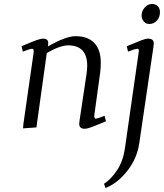

<svg xmlns="http://www.w3.org/2000/svg" viewBox="-20 -637 820 960"><path d="M87.9 -405.8Q142.6 -429.2 163.1 -436.5Q183.6 -443.8 195.8 -443.8Q221.2 -443.8 221.2 -421.9Q221.2 -416 220.2 -411.1L219.2 -404.8Q309.6 -456.1 356.9 -456.1Q419.4 -456.1 451.7 -422.1Q483.9 -388.2 483.9 -323.2Q483.9 -298.8 481 -274.9L452.1 -64.9Q449.2 -43.9 459 -43.9Q468.3 -43.9 502.9 -58.1L509.8 -30.8Q455.6 -7.8 435.3 -0.5Q415 6.8 402.8 6.8Q376 6.8 376 -18.1Q376 -21.5 377.9 -35.2L413.1 -270Q416 -291.5 416 -308.1Q416 -410.2 320.8 -410.2Q280.8 -410.2 213.9 -372.1L162.1 0L95.2 4.9L97.2 -19L147.9 -372.1Q150.9 -393.1 141.1 -393.1Q129.9 -393.1 94.2 -378.9ZM500 282.2Q535.6 258.8 564.9 214.8Q594.2 170.9 604 108.9L672.9 -372.1Q674.8 -383.3 673.8 -388.2Q672.9 -393.1 668 -393.1Q655.8 -393.1 620.1 -378.9L613.8 -405.8Q669.4 -429.2 689.2 -436.5Q709 -443.8 721.2 -443.8Q749 -443.8 749 -418.9Q749 -415.5 747.1 -401.9L676.8 76.2Q666 154.3 617.2 216.6Q568.4 278.8 507.8 303.2ZM688 -558.1Q688 -581.5 703.4 -599.4Q718.8 -617.2 741.2 -617.2Q757.3 -617.2 768.6 -606.2Q779.8 -595.2 779.8 -576.2Q779.8 -551.3 764.6 -534.2Q749.5 -517.1 726.1 -517.1Q710 -517.1 699 -529.8Q688 -542.5 688 -558.1Z"/></svg>

Font: Dehuti Alt
Style: Italic
Weight: 400
Version: Version 1.2